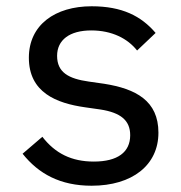

<svg xmlns="http://www.w3.org/2000/svg" viewBox="-20 -580 576 612"><path d="M272 12C402 12 485 -54 485 -157C485 -259 413 -297 312 -313L263 -320C199 -329 162 -349 162 -402C162 -452 201 -483 271 -483C337 -483 387 -457 417 -419L476 -475C430 -529 369 -560 272 -560C156 -560 72 -501 72 -396C72 -285 160 -251 251 -238L300 -231C365 -221 395 -196 395 -149C395 -95 355 -65 279 -65C208 -65 156 -91 115 -144L52 -90C103 -26 172 12 272 12Z"/></svg>

Font: IBM Plex Thai Text
Style: Regular
Weight: 450
Designer: Mike Abbink, Paul van der Laan, Pieter van Rosmalen, Ben Mitchell, Mark Frömberg
Foundry: Bold Monday
Version: Version 1.0